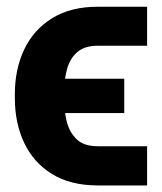

<svg xmlns="http://www.w3.org/2000/svg" viewBox="-20 -551 488 579"><path d="M275 -110H423.6V8.2H275Q192.3 8.2 136.5 -26.5Q80.7 -61.1 52.7 -120.7Q24.8 -180.2 24.8 -254.5V-267.6Q24.8 -341.8 52.8 -401.4Q80.9 -461 136.8 -495.8Q192.7 -530.7 275 -530.7H423.6V-413.1H275Q235.4 -413.1 213.3 -394.1Q191.1 -375.2 182.1 -342.4Q173 -309.7 173 -267.6V-254.5Q173 -221.4 180.4 -188Q187.8 -154.7 209.8 -132.3Q231.7 -110 275 -110ZM354.7 -313.5V-210H118.8V-313.5Z"/></svg>

Font: Inter Display V
Style: Regular
Weight: 400
Designer: Rasmus Andersson
Foundry: rsms
Version: Version 3.015;git-src